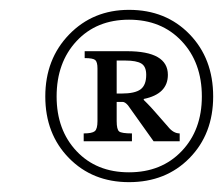

<svg xmlns="http://www.w3.org/2000/svg" viewBox="-20 -742 453 390"><path d="M242 -722Q317 -722 365 -672.5Q413 -623 413 -546Q413 -470 365 -421Q317 -372 242 -372Q168 -372 120 -421Q72 -470 72 -546Q72 -622 120.5 -672Q169 -722 242 -722ZM95 -546Q95 -478 135.5 -435Q176 -392 242 -392Q308 -392 349 -435Q390 -478 390 -546Q390 -615 349 -658.5Q308 -702 242 -702Q176 -702 135.5 -658.5Q95 -615 95 -546ZM321 -590Q321 -551 272 -541V-539Q274 -537 280 -531Q286 -525 296 -513.5Q306 -502 321 -485Q332 -471 345 -471V-455H292Q253 -510 240 -528Q234 -535 229 -535H217V-496Q217 -479 222 -475Q227 -471 248 -471V-455H150V-471Q167 -471 172.5 -475.5Q178 -480 178 -496V-603Q178 -616 173.5 -620Q169 -624 152 -624V-638H238Q321 -638 321 -590ZM217 -619V-552H227Q254 -552 265.5 -560.5Q277 -569 277 -590Q277 -607 267 -613Q257 -619 235 -619Z"/></svg>

Font: myMathFont
Style: Regular
Weight: 400
Designer: Ross Mills, John Hudson & Paul Hanslow, Tiro Typeworks Ltd; with prior portions MicroPress Inc., and Coen Hoffman. Math 
Foundry: Tiro Typeworks Ltd
Version: Version 2.13 b171